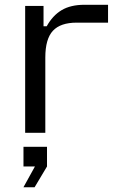

<svg xmlns="http://www.w3.org/2000/svg" viewBox="-20 -559 505 808"><path d="M85.9 0V-534H163.2V-448.5H176.6Q201.2 -493.2 239.1 -516.1Q277.1 -538.9 335.5 -538.9H434.7V-463.7H302.4Q234.5 -463.7 202.6 -429.4Q170.7 -395 170.7 -317.1V0ZM78.7 229 127 141.6H78.8V58.8H177.8V141.6L125.6 229Z"/></svg>

Font: Mozilla Text ExtraLight
Style: Regular
Weight: 200
Designer: Studio DRAMA
Foundry: Studio DRAMA
Version: Version 1.000